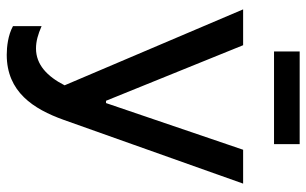

<svg xmlns="http://www.w3.org/2000/svg" viewBox="-194 -538 931 584"><g transform="rotate(90 272.0 -246.5)"><path d="M137 -614H419V-692H137ZM147 199C260 199 312 118 345 26L539 -520H436L294 -103H287L118 -520H9L240 23C213 76 177 110 128 110C106 110 85 104 60 93V180C87 195 123 199 147 199Z"/></g></svg>

Font: Fixel Display Medium
Style: Regular
Weight: 500
Designer: AlfaBravo + MacPaw
Foundry: Kyrylo Tkachov, Marchela Mozhyna, Serhii Makarenko, Maria Weinstein, Zakhar Kryvoshyya
Version: Version 1.211